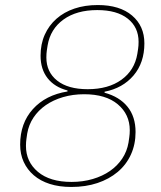

<svg xmlns="http://www.w3.org/2000/svg" viewBox="-20 -730 640 762"><path d="M263 12Q215 12 177.5 0Q140 -12 114 -34.5Q88 -57 74 -87.5Q60 -118 60 -156Q60 -241 110.5 -297Q161 -353 248 -367V-371Q197 -384 169 -419.5Q141 -455 141 -509Q141 -555 157.5 -592Q174 -629 204 -655.5Q234 -682 275.5 -696Q317 -710 368 -710Q455 -710 504 -668.5Q553 -627 553 -558Q553 -481 510 -430.5Q467 -380 395 -366V-362Q454 -346 486 -306.5Q518 -267 518 -206Q518 -157 499.5 -116.5Q481 -76 447 -47.5Q413 -19 366.5 -3.5Q320 12 263 12ZM264 -8Q309 -8 348 -19.5Q387 -31 416.5 -51.5Q446 -72 465 -100.5Q484 -129 490 -164Q494 -190 494.5 -198.5Q495 -207 495 -213Q495 -276 447.5 -316Q400 -356 314 -356Q269 -356 230 -344.5Q191 -333 161.5 -312.5Q132 -292 113 -263.5Q94 -235 88 -200Q84 -174 83.5 -165.5Q83 -157 83 -151Q83 -88 130.5 -48Q178 -8 264 -8ZM328 -376Q410 -376 462 -413.5Q514 -451 525 -516Q529 -540 529.5 -549Q530 -558 530 -564Q530 -622 487 -656Q444 -690 366 -690Q284 -690 232 -652.5Q180 -615 169 -550Q165 -526 164.5 -517Q164 -508 164 -502Q164 -444 207 -410Q250 -376 328 -376Z"/></svg>

Font: IBM Plex Mono Thin
Style: Italic
Weight: 100
Italic angle: -9°
Monospace: yes
Designer: Mike Abbink, Paul van der Laan, Pieter van Rosmalen
Foundry: Bold Monday
Version: Version 2.3